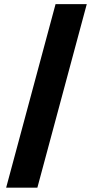

<svg xmlns="http://www.w3.org/2000/svg" viewBox="-20 -781 441 911"><path d="M391.7 -761.4H243.6L9.2 109.4H157.3Z"/></svg>

Font: TID UI Extra Bold
Style: Regular
Weight: 800
Designer: The TID Project Authors
Foundry: Bakken & Bæck
Version: Version 1.001;hotconv 1.0.109;makeotfexe 2.5.65596